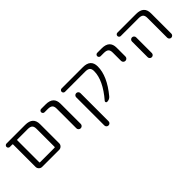

<svg xmlns="http://www.w3.org/2000/svg" viewBox="86 -1368 2391 2391"><g transform="rotate(-45 1281.5 -172.5)"><path d="M468.8 -407.2Q468.8 -448.2 450.2 -465.3Q431.6 -482.4 387.7 -482.4H205.1Q198.2 -482.4 198.2 -474.6V-89.8Q198.2 -82 205.1 -82H460.9Q468.8 -82 468.8 -89.8ZM198.2 -22.5H182.6Q159.2 -22.5 142.1 -39.6Q125 -56.6 125 -80.1V-474.6Q125 -482.4 117.2 -482.4H74.2Q62.5 -482.4 53.7 -491.2Q44.9 -500 44.9 -512.2Q44.9 -524.4 53.7 -533.2Q62.5 -542 74.2 -542H403.3Q541 -542 541 -417V-80.1Q541 -56.6 523.9 -39.6Q506.8 -22.5 483.4 -22.5Z M684.6 -482.4Q672.9 -482.4 664.1 -491.2Q655.3 -500 655.3 -512.2Q655.3 -524.4 664.1 -533.2Q672.9 -542 684.6 -542H763.7Q901.4 -542 901.4 -417V-60.5Q901.4 -44.9 890.1 -33.7Q878.9 -22.5 862.8 -22.5Q846.7 -22.5 835.4 -33.7Q824.2 -44.9 824.2 -60.5V-407.2Q824.2 -448.2 805.2 -465.3Q786.1 -482.4 742.2 -482.4Z M1095.7 160.2V-335Q1095.7 -350.6 1106.4 -361.3Q1117.2 -372.1 1132.8 -372.1Q1148.4 -372.1 1159.2 -361.3Q1169.9 -350.6 1169.9 -335V160.2Q1169.9 175.8 1159.2 186.5Q1148.4 197.3 1132.8 197.3Q1117.2 197.3 1106.4 186.5Q1095.7 175.8 1095.7 160.2ZM1419.9 -542Q1557.6 -542 1557.6 -417Q1557.6 -249 1395.5 -53.7Q1370.1 -22.5 1328.1 -22.5Q1317.4 -22.5 1312.5 -33.2Q1307.6 -43.9 1315.4 -52.7Q1484.4 -249 1484.4 -408.2Q1484.4 -448.2 1465.3 -465.3Q1446.3 -482.4 1402.3 -482.4H1044.9Q1033.2 -482.4 1024.4 -491.2Q1015.6 -500 1015.6 -512.2Q1015.6 -524.4 1024.4 -533.2Q1033.2 -542 1044.9 -542Z M1672.9 -482.4Q1660.2 -482.4 1651.4 -491.2Q1642.6 -500 1642.6 -512.2Q1642.6 -524.4 1651.4 -533.2Q1660.2 -542 1672.9 -542H1751Q1888.7 -542 1888.7 -417V-261.7Q1888.7 -245.1 1877.4 -233.9Q1866.2 -222.7 1850.1 -222.7Q1834 -222.7 1822.8 -233.9Q1811.5 -245.1 1811.5 -261.7V-407.2Q1811.5 -448.2 1792.5 -465.3Q1773.4 -482.4 1729.5 -482.4Z M2151.4 -335.9V-95.7V-58.6Q2151.4 -43.9 2140.6 -33.2Q2129.9 -22.5 2114.7 -22.5Q2099.6 -22.5 2088.9 -33.2Q2078.1 -43.9 2078.1 -58.6V-95.7V-335.9Q2078.1 -350.6 2088.9 -361.3Q2099.6 -372.1 2114.7 -372.1Q2129.9 -372.1 2140.6 -361.3Q2151.4 -350.6 2151.4 -335.9ZM2027.3 -482.4Q2015.6 -482.4 2006.8 -491.2Q1998 -500 1998 -512.2Q1998 -524.4 2006.8 -533.2Q2015.6 -542 2027.3 -542H2356.4Q2494.1 -542 2494.1 -417V-58.6Q2494.1 -43.9 2483.4 -33.2Q2472.7 -22.5 2458 -22.5Q2443.4 -22.5 2432.6 -33.2Q2421.9 -43.9 2421.9 -58.6V-407.2Q2421.9 -448.2 2403.3 -465.3Q2384.8 -482.4 2340.8 -482.4Z"/></g></svg>

Font: Gen Jyuu Gothic Normal
Style: Regular
Weight: 300
Designer: [Source Han Sans]
Ryoko NISHIZUKA  (kana & ideographs); Paul D. Hunt (Latin, Greek & Cyrillic); Wenlong ZHANG  (bopomofo
Version: Version 1.002.20150607